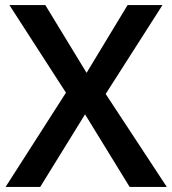

<svg xmlns="http://www.w3.org/2000/svg" viewBox="-20 -734 676 754"><path d="M635 0H489L314 -285L138 0H2L239 -370L17 -714H158L320 -448L481 -714H618L395 -365Z"/></svg>

Font: Noto Sans Ethiopic SemiBold
Style: Regular
Weight: 600
Designer: Monotype Design Team
Foundry: Monotype Imaging Inc.
Version: Version 2.102; ttfautohint (v1.8.4.7-5d5b)